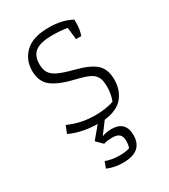

<svg xmlns="http://www.w3.org/2000/svg" viewBox="-172 -558 756 858"><g transform="rotate(-30 205.5 -129.0)"><path d="M126 200 138 168Q171 180 209 180Q240 180 261 173Q267 160 267 136Q267 115 256 104.5Q245 94 221 94Q192 94 175 100L144 69L194 9Q111 7 53 -21L68 -59Q102 -44 135 -37Q168 -30 207 -30Q259 -30 301 -44Q314 -76 314 -116Q314 -147 305 -164Q296 -181 275.5 -191.5Q255 -202 213 -212Q134 -230 96.5 -258Q59 -286 59 -343Q59 -399 98 -436.5Q137 -474 220 -474Q289 -474 337 -447V-427Q337 -396 327 -368H300L293 -430Q259 -436 216 -436Q155 -436 128.5 -416Q102 -396 102 -353Q102 -324 113 -307Q124 -290 149.5 -278Q175 -266 225 -253Q297 -235 327.5 -207.5Q358 -180 358 -126Q358 -74 328.5 -37Q299 0 231 8L186 68Q207 59 235 59Q308 59 308 132Q308 216 207 216Q163 216 126 200Z"/></g></svg>

Font: Athiti Light
Style: Regular
Weight: 300
Designer: CadsonDemak Team
Foundry: CadsonDemak
Version: Version 1.033